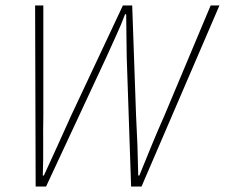

<svg xmlns="http://www.w3.org/2000/svg" viewBox="-20 -680 820 700"><path d="M110 0 108 -660H138V-260Q137 -206 137.5 -151.5Q138 -97 136 -40H140Q166 -97 191 -151.5Q216 -206 240 -260L428 -660H462L476 -260Q479 -206 481 -151.5Q483 -97 484 -40H488Q511 -97 533.5 -151.5Q556 -206 580 -260L748 -660H780L496 0H458L442 -472Q442 -513 441 -550.5Q440 -588 440 -628H436Q421 -588 403.5 -550.5Q386 -513 368 -472L148 0Z"/></svg>

Font: Source Sans 3 VF
Style: Italic
Weight: 200
Italic angle: -11°
Designer: Paul D. Hunt
Foundry: Adobe Systems Incorporated
Version: Version 3.042;hotconv 1.0.118;makeotfexe 2.5.65603